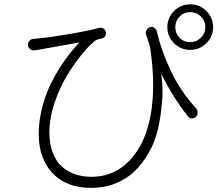

<svg xmlns="http://www.w3.org/2000/svg" viewBox="-20 -826 1040 898"><path d="M663.1 -665Q660.2 -675.8 665.5 -685.5Q670.9 -695.3 681.6 -699.2Q691.4 -702.1 700.7 -696.8Q710 -691.4 712.9 -680.7Q734.4 -587.9 779.8 -492.7Q825.2 -397.5 896.5 -320.3Q904.3 -311.5 904.3 -299.8Q904.3 -288.1 896.5 -279.3Q888.7 -271.5 877.4 -272Q866.2 -272.5 859.4 -281.2Q787.1 -373 736.3 -476.6Q735.4 -477.5 734.9 -477.5Q734.4 -477.5 734.4 -476.6Q740.2 -436.5 740.2 -396.5Q740.2 -371.1 737.3 -345.7Q732.4 -281.2 718.8 -222.2Q705.1 -163.1 676.3 -112.8Q647.5 -62.5 610.4 -25.9Q573.2 10.7 520.5 31.7Q467.8 52.7 406.2 52.7Q291 52.7 226.1 -15.6Q161.1 -84 161.1 -200.2Q161.1 -263.7 178.7 -329.1Q196.3 -394.5 225.1 -449.2Q253.9 -503.9 285.2 -547.4Q316.4 -590.8 349.6 -625Q350.6 -626 350.1 -626.5Q349.6 -627 348.6 -627Q318.4 -621.1 252.4 -609.9Q186.5 -598.6 168 -594.7Q161.1 -593.8 143.6 -590.8Q131.8 -587.9 122.1 -595.7Q110.4 -603.5 110.4 -618.2Q110.4 -627 117.2 -634.8Q125 -643.6 136.7 -644Q148.4 -644.5 159.2 -646.5Q212.9 -651.4 302.7 -666.5Q392.6 -681.6 442.4 -695.3Q453.1 -698.2 462.4 -693.4Q471.7 -688.5 474.6 -678.7Q477.5 -668 472.7 -658.7Q467.8 -649.4 457 -646.5Q439.5 -642.6 431.6 -639.6Q427.7 -637.7 424.8 -635.7Q398.4 -615.2 364.3 -573.7Q330.1 -532.2 294.9 -475.1Q259.8 -418 235.4 -345.7Q210.9 -273.4 210.9 -207Q210.9 -152.3 227.1 -110.8Q243.2 -69.3 271 -45.4Q298.8 -21.5 333.5 -10.3Q368.2 1 408.2 1Q513.7 1 586.9 -76.2Q660.2 -153.3 684.6 -288.1Q696.3 -352.5 696.3 -426.8Q696.3 -510.7 681.6 -608.4Q671.9 -637.7 663.1 -665ZM870.1 -628.9Q898.4 -628.9 919.4 -649.4Q940.4 -669.9 940.4 -699.2Q940.4 -728.5 919.4 -749Q898.4 -769.5 870.1 -769.5Q840.8 -769.5 820.3 -749Q799.8 -728.5 799.8 -699.2Q799.8 -669.9 819.8 -649.4Q839.8 -628.9 870.1 -628.9ZM870.1 -805.7Q914.1 -805.7 945.3 -774.4Q976.6 -743.2 976.6 -699.2Q976.6 -655.3 945.3 -624Q914.1 -592.8 870.1 -592.8Q825.2 -592.8 793.9 -624Q762.7 -655.3 762.7 -699.2Q762.7 -743.2 793.9 -774.4Q825.2 -805.7 870.1 -805.7Z"/></svg>

Font: Gen Jyuu Gothic L Monospace Light
Style: Regular
Weight: 300
Designer: [Source Han Sans]
Ryoko NISHIZUKA  (kana & ideographs); Paul D. Hunt (Latin, Greek & Cyrillic); Wenlong ZHANG  (bopomofo
Version: Version 1.002.20150607